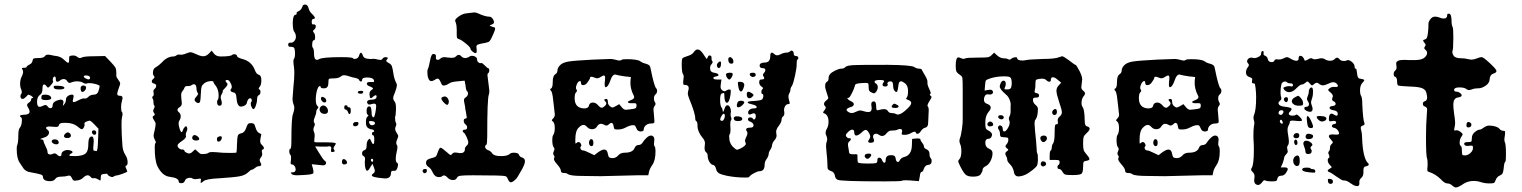

<svg xmlns="http://www.w3.org/2000/svg" viewBox="-20 -736 6740 850"><path d="M398 -185Q382 -202 376 -202Q375 -202 363 -198Q351 -193 354 -186Q356 -181 351.5 -172.5Q347 -164 342 -164Q337 -164 322 -177Q304 -191 275 -192H261Q244 -192 241 -183Q240 -174 229 -174Q220 -174 213 -175Q208 -176 201 -176Q184 -176 184 -170Q184 -165 191 -161Q197 -156 197 -150Q197 -132 169 -125Q159 -122 158 -120L162 -119Q173 -119 173 -110Q173 -106 181.5 -89Q190 -72 190 -66Q190 -52 202 -52Q208 -52 214 -55Q224 -60 232 -52Q240 -44 246 -44.5Q252 -45 252 -53Q252 -61 260.5 -66.5Q269 -72 280 -72Q281 -72 283.5 -71.5Q286 -71 287 -71Q302 -68 301 -62Q301 -58 294 -56Q287 -52 287 -48Q287 -45 306 -45H319Q350 -47 360.5 -58Q371 -69 371 -97Q371 -123 379 -129Q384 -132 386 -132Q395 -132 395 -110Q395 -101 394 -96Q391 -69 396 -69Q398 -69 402 -68Q406 -67 407 -67Q413 -67 414 -116L416 -166ZM227 -387Q227 -397 222 -397Q217 -397 214.5 -389.5Q212 -382 215 -377Q218 -374 205 -359Q197 -349 193.5 -348.5Q190 -348 186 -354Q181 -362 175 -362Q168 -362 168 -343Q168 -323 157 -316Q144 -308 144 -284Q144 -263 156 -263Q161 -263 171 -268Q184 -275 190 -266Q196 -257 203 -257Q213 -257 213 -270Q213 -283 230 -290Q243 -295 249 -295Q261 -295 261 -283Q261 -282 260.5 -280.5Q260 -279 260 -278Q258 -271 258 -269Q259 -267 265 -275Q272 -284 272 -296Q272 -304 280 -310.5Q288 -317 299 -317Q306 -317 306 -310Q306 -307 304 -299.5Q302 -292 302 -289Q302 -284 307 -284Q312 -284 329 -293Q347 -302 354 -300Q362 -298 371 -307Q381 -317 396 -317Q411 -317 416 -333Q421 -348 421 -355Q421 -359 405 -363.5Q389 -368 376 -368Q368 -368 366 -367Q359 -363 349 -369Q338 -376 320 -376Q307 -376 295 -371Q285 -365 278 -376Q272 -386 262 -386Q253 -386 245 -379Q227 -366 227 -387ZM378 -395Q374 -402 361 -402Q351 -402 351 -397Q351 -393 360.5 -388Q370 -383 375 -385Q380 -387 378 -395ZM179 -488Q183 -494 193 -494Q199 -494 212 -491Q225 -488 230 -488Q250 -485 264 -471Q277 -458 282 -458Q286 -458 286 -469Q286 -471 286 -474Q286 -484 287.5 -486.5Q289 -489 298 -490Q314 -492 322 -484Q332 -476 341 -481Q351 -487 398 -487L445 -488L471 -461Q487 -444 491 -436.5Q495 -429 495 -414V-400Q495 -394 503.5 -383Q512 -372 512 -366Q512 -363 511 -361Q499 -328 499 -320Q499 -312 511 -312Q528 -312 520 -290Q516 -276 516 -262Q516 -244 520 -240Q525 -235 520 -216Q518 -208 518 -182Q518 -144 522 -91Q524 -67 535 -50Q545 -35 545 -18Q545 -4 539 -3Q534 -1 536 4Q538 9 541 16Q544 23 543 24Q540 27 520.5 34Q501 41 495 41Q490 41 482 46Q478 50 467 45Q456 40 456 35Q456 32 441 34Q431 35 428.5 38.5Q426 42 426 51Q426 63 424 63Q422 63 414 58Q402 51 395 53Q387 55 381 47Q375 40 368 40Q359 40 349 50Q338 61 321 63Q310 65 306 63Q302 61 298 52Q292 38 281 42Q269 46 251 46Q231 46 225 56Q217 67 199 66Q170 65 170 46Q170 40 160.5 36.5Q151 33 112 26Q103 25 95.5 20Q88 15 85 11Q82 7 76 -2.5Q70 -12 67 -16Q54 -35 54 -77Q54 -89 56 -93Q61 -106 61 -132Q61 -163 67 -169Q77 -181 77 -206Q77 -214 74 -216Q62 -223 75 -227Q79 -228 85 -228Q111 -228 111 -242Q111 -250 102 -264Q96 -274 107 -281Q118 -288 118 -296Q118 -302 125 -302Q131 -302 118 -312L107 -317Q103 -317 95 -307Q86 -298 80 -298Q73 -298 71 -306Q69 -314 74 -320Q79 -326 74 -340Q69 -350 69 -365Q69 -384 77 -399Q86 -417 80 -427Q76 -433 77 -434.5Q78 -436 86 -436Q98 -436 98 -440Q98 -444 110 -450Q122 -455 124 -467Q125 -475 129.5 -477Q134 -479 150 -479Q174 -479 179 -488ZM218 -349Q217 -355 221 -356Q225 -357 241 -356Q265 -355 265 -347Q265 -340 242 -340Q219 -340 218 -349ZM340 -354Q345 -359 353 -357Q361 -355 361 -348Q361 -340 354 -333.5Q347 -327 342 -330Q338 -332 337 -341Q336 -350 340 -354ZM166 -314Q169 -317 179 -317Q196 -317 203 -310Q207 -304 207 -302Q207 -293 182 -293Q163 -293 163 -301Q163 -312 166 -314ZM387 -150Q386 -159 396 -159Q406 -159 406 -148Q406 -142 401.5 -140Q397 -138 392.5 -141Q388 -144 387 -150ZM270 -145Q275 -150 280 -150Q285 -150 289.5 -145.5Q294 -141 294 -136Q294 -125 278 -125H275Q265 -126 263.5 -132Q262 -138 270 -145ZM210 -114Q213 -119 222 -119Q235 -119 239 -110Q240 -108 240 -105Q240 -97 229 -97Q222 -97 215.5 -101Q209 -105 209 -110Q209 -112 210 -114Z M1124 0Q1118 0 1109 7.5Q1100 15 1096 15Q1090 15 1076 29Q1064 40 1040.5 44.5Q1017 49 954 53Q892 56 881 66Q868 78 868 71Q868 69 869 64Q871 57 868.5 55.5Q866 54 855 56Q839 59 832 54Q828 51 822 51Q803 51 798 65Q795 75 782 75Q771 75 771 67Q771 52 733 47Q699 44 677 0Q665 -26 665 -83Q665 -100 668 -102Q673 -104 665 -118Q660 -128 660 -135Q660 -141 665 -161Q669 -178 669 -187Q669 -194 662 -204Q651 -219 660 -223Q669 -228 662 -236Q655 -245 661 -254Q667 -265 663 -269Q659 -273 659.5 -282Q660 -291 657 -297Q651 -307 657 -310Q662 -313 660 -325Q657 -337 664 -342Q672 -349 671.5 -356.5Q671 -364 662 -366Q653 -368 652 -374.5Q651 -381 659 -387Q667 -394 662 -399Q657 -404 657 -413Q657 -433 671 -439Q683 -446 696 -459Q720 -486 748 -486Q755 -486 761.5 -491Q768 -496 777 -494Q787 -492 806 -500Q819 -505 824 -505Q829 -505 847 -497Q867 -487 880 -487Q893 -487 905 -499L917 -512L927 -499Q937 -486 957 -486Q1001 -486 1008 -493Q1012 -497 1020.5 -495.5Q1029 -494 1029 -489Q1029 -481 1056 -474Q1095 -463 1109 -424Q1116 -407 1126 -405Q1137 -402 1137 -381Q1137 -361 1130 -352Q1122 -344 1128 -340Q1134 -337 1133 -327Q1132 -317 1126 -315Q1118 -311 1118 -296Q1118 -283 1112.5 -268Q1107 -253 1102 -253Q1098 -253 1094 -261.5Q1090 -270 1090 -277Q1090 -280 1092 -284Q1097 -289 1093 -298Q1092 -301 1088 -301Q1077 -301 1073 -281Q1071 -271 1057 -266Q1049 -264 1047 -264Q1030 -264 1027 -301Q1026 -325 1016 -326Q993 -331 1004 -344Q1006 -346 1006 -351Q1006 -360 999.5 -371Q993 -382 987 -382Q971 -382 985 -368Q992 -362 977 -347Q962 -332 966 -332Q969 -332 962 -320Q954 -308 959 -295Q962 -286 962 -280Q962 -268 952 -268Q941 -268 941 -285Q941 -291 944 -294Q948 -299 948 -312Q948 -338 936 -355Q925 -368 925 -373Q925 -377 916 -377Q897 -377 884 -367Q875 -360 872.5 -352Q870 -344 869 -319Q868 -294 866 -287Q864 -280 858 -280Q850 -280 843 -289Q838 -297 850 -309Q857 -317 857 -321Q857 -322 853.5 -328Q850 -334 850 -342Q850 -363 838 -363Q833 -363 828 -359Q823 -355 815 -355H808Q799 -355 796 -346Q794 -341 791 -337Q788 -333 786.5 -331Q785 -329 783.5 -325Q782 -321 782 -314Q782 -305 783 -298Q785 -282 785 -279Q785 -268 776 -262Q757 -251 773 -238Q780 -232 780 -221Q780 -211 774 -202Q768 -193 773 -174Q779 -151 784 -151Q787 -151 790 -160Q792 -168 800 -176Q807 -180 809 -168Q810 -160 806 -153Q801 -144 803 -134Q806 -126 786 -112Q766 -99 766 -92Q766 -85 772.5 -79.5Q779 -74 787 -74Q796 -74 796 -70Q796 -64 808 -59Q820 -52 832 -64L844 -75L855 -65Q866 -54 872 -54H878Q896 -54 904 -60Q907 -63 922 -63Q933 -63 939 -62Q962 -59 1000 -59Q1025 -59 1027 -61Q1029 -77 1029 -94Q1030 -127 1033 -135.5Q1036 -144 1049 -146Q1063 -149 1070 -170Q1074 -183 1078 -187Q1082 -191 1091 -191Q1100 -191 1104 -187.5Q1108 -184 1111 -172Q1117 -152 1126 -148L1137 -142L1133 -122Q1129 -103 1139 -95Q1152 -83 1147 -76L1143 -74Q1137 -74 1140 -61Q1143 -48 1135 -39Q1126 -29 1132 -19Q1144 0 1124 0ZM841 -138Q848 -138 855 -132Q862 -126 862 -121Q862 -114 848 -114Q838 -114 833.5 -119Q829 -124 832 -131Q835 -138 841 -138ZM946 -130Q952 -133 956 -133Q962 -133 962 -126Q962 -120 957.5 -114.5Q953 -109 947 -109Q941 -109 940.5 -118.5Q940 -128 946 -130Z M1632 -25Q1632 -33 1627 -33Q1622 -33 1622 -28Q1622 -21 1628 -20Q1632 -19 1632 -25ZM1626 -200Q1616 -201 1614 -198Q1612 -195 1617 -187Q1621 -180 1630.5 -182Q1640 -184 1640 -191Q1640 -198 1626 -200ZM1318 -705Q1321 -716 1330 -716Q1342 -716 1346 -700Q1350 -684 1362 -674Q1383 -653 1367 -652Q1360 -652 1360 -639Q1360 -632 1362 -629.5Q1364 -627 1368 -628H1370Q1378 -628 1378 -619Q1378 -611 1371 -605Q1362 -599 1369 -592Q1375 -586 1375 -571Q1375 -558 1370 -558Q1362 -558 1362 -536Q1362 -528 1364 -526Q1370 -520 1370 -501Q1370 -471 1383 -471Q1388 -471 1392 -474Q1408 -483 1491 -483Q1540 -483 1543 -478Q1544 -475 1549 -475Q1566 -475 1570 -491Q1572 -498 1575 -501Q1578 -504 1581 -501Q1584 -498 1586 -491Q1589 -479 1606 -476Q1625 -474 1627 -475Q1628 -476 1635.5 -475.5Q1643 -475 1650 -473Q1670 -468 1673 -475Q1677 -483 1687 -483Q1704 -483 1691 -470Q1686 -465 1701 -457Q1711 -452 1714.5 -444Q1718 -436 1723 -402Q1727 -382 1736 -365Q1737 -363 1737 -359Q1737 -347 1723 -313Q1717 -298 1726 -288Q1733 -280 1733 -260V-251L1731 -223Q1729 -223 1729 -214Q1729 -198 1733 -192Q1737 -186 1731 -174Q1726 -163 1736 -148Q1743 -138 1743 -133Q1743 -130 1738 -118Q1731 -102 1737 -94Q1742 -88 1737 -68Q1732 -46 1732 -34Q1732 -18 1738 -15Q1745 -12 1740 5Q1735 23 1723 20Q1711 19 1711 29Q1711 54 1685 54Q1684 54 1680 53.5Q1676 53 1674 53Q1626 49 1626 40Q1626 36 1635 30Q1643 24 1636 7L1629 -11L1619 5Q1611 20 1605 20Q1595 16 1595 -18Q1595 -25 1596 -28Q1597 -41 1591 -44Q1583 -47 1583 -57Q1583 -68 1593 -71Q1603 -74 1603 -89Q1603 -108 1609 -115Q1614 -122 1616.5 -121.5Q1619 -121 1623 -111Q1629 -98 1632 -98Q1637 -98 1637 -117Q1637 -137 1632 -137Q1627 -137 1627 -144Q1627 -152 1633 -152Q1639 -152 1635 -159Q1631 -163 1627 -163Q1619 -163 1610 -169Q1599 -176 1600 -196Q1600 -215 1607 -220Q1614 -225 1608 -228Q1603 -230 1603 -244Q1603 -260 1610 -264Q1612 -265 1616 -265Q1624 -265 1625 -240Q1625 -219 1632 -217H1634Q1639 -217 1644 -251Q1646 -266 1645 -271Q1644 -276 1638 -277Q1634 -278 1622.5 -274.5Q1611 -271 1609 -276Q1605 -279 1605 -283Q1605 -295 1628 -295Q1642 -295 1646 -303Q1649 -312 1645 -314Q1641 -316 1633 -309Q1624 -300 1620.5 -301.5Q1617 -303 1616 -316Q1614 -330 1624 -337Q1630 -341 1631 -343Q1632 -345 1629 -347.5Q1626 -350 1616 -354Q1604 -358 1604 -366Q1604 -373 1618 -373H1623Q1631 -372 1634 -373Q1637 -374 1636 -379Q1633 -393 1605 -393Q1583 -393 1583 -382Q1583 -378 1580.5 -376Q1578 -374 1574.5 -376Q1571 -378 1570 -382Q1568 -388 1549 -392Q1544 -392 1528 -397.5Q1512 -403 1504 -403Q1495 -403 1490 -398Q1479 -389 1457 -389Q1440 -389 1437 -387Q1434 -385 1434 -375Q1434 -358 1429.5 -351.5Q1425 -345 1414 -345Q1400 -345 1400 -350Q1400 -355 1396 -355Q1389 -355 1383.5 -336Q1378 -317 1378 -296Q1378 -273 1385 -267Q1393 -262 1386 -255Q1380 -249 1380 -238Q1380 -234 1374.5 -220Q1369 -206 1369 -200Q1369 -195 1371 -193Q1377 -185 1370 -174Q1365 -163 1370 -152Q1375 -141 1372 -124Q1370 -107 1373 -107L1380 -106Q1387 -106 1398 -106Q1409 -106 1420 -106Q1458 -106 1466 -102Q1468 -99 1461 -89.5Q1454 -80 1458 -75Q1468 -63 1450 -63Q1443 -63 1446 -75Q1448 -84 1443.5 -87Q1439 -90 1427 -87H1399L1375 -88L1392 -60Q1410 -30 1417 -25Q1426 -19 1423 -11Q1420 -4 1409 -4Q1408 -4 1390 -6L1360 -9L1365 9Q1370 28 1366 32Q1361 37 1320 39Q1309 40 1295 40Q1276 40 1271 34Q1267 29 1267.5 28Q1268 27 1275 27Q1289 27 1289 14Q1289 6 1284 -1Q1279 -8 1272 -8Q1268 -8 1267 -11.5Q1266 -15 1268 -27Q1270 -47 1266 -50Q1263 -52 1261.5 -58.5Q1260 -65 1261 -71Q1262 -77 1265 -77Q1270 -77 1270 -111Q1270 -215 1277 -231Q1283 -248 1283 -258Q1283 -268 1279 -275Q1275 -287 1275 -298Q1275 -300 1279 -352Q1283 -387 1283 -413Q1283 -427 1281 -443Q1279 -452 1279 -465Q1279 -473 1281 -475Q1286 -480 1286 -499Q1286 -522 1280 -526Q1276 -529 1265 -529Q1256 -528 1256 -538Q1256 -548 1265 -547H1268Q1277 -547 1283.5 -555Q1290 -563 1290 -574Q1290 -585 1283 -595Q1276 -603 1276 -636Q1277 -667 1286 -670Q1296 -672 1293 -677Q1291 -682 1303 -687Q1314 -693 1318 -705ZM1565 -330Q1568 -334 1578 -334Q1588 -334 1588 -330Q1588 -321 1578 -321Q1564 -321 1564 -328V-329ZM1414 -305Q1422 -301 1424 -293.5Q1426 -286 1420 -283Q1419 -282 1417 -282Q1412 -282 1406.5 -287.5Q1401 -293 1401 -299Q1401 -312 1414 -305ZM1401 -265Q1405 -269 1411 -269Q1419 -269 1425.5 -261.5Q1432 -254 1432 -245Q1432 -233 1420 -232H1416Q1407 -232 1401 -237.5Q1395 -243 1395 -251Q1395 -259 1401 -265ZM1504 -261Q1504 -270 1511 -270Q1518 -270 1518 -266Q1518 -261 1526 -261Q1533 -261 1533 -246Q1533 -232 1527 -231Q1523 -231 1521 -239L1520 -241Q1519 -245 1515.5 -248Q1512 -251 1510 -251Q1504 -251 1504 -261ZM1547 -193Q1548 -196 1559 -196Q1567 -196 1567 -190Q1567 -179 1554 -177Q1546 -176 1543.5 -182Q1541 -188 1547 -193ZM1494 -20Q1494 -30 1500 -31.5Q1506 -33 1513 -25Q1518 -18 1515.5 -13Q1513 -8 1503 -8Q1494 -8 1494 -20Z M2045 -677Q2077 -681 2079 -681Q2088 -681 2096 -677Q2128 -662 2148 -662Q2154 -662 2160.5 -653.5Q2167 -645 2167 -637Q2167 -631 2156 -627Q2148 -624 2148 -623Q2148 -621 2170 -614Q2172 -614 2172 -610Q2172 -602 2162 -581Q2153 -560 2148 -554.5Q2143 -549 2132 -547Q2104 -542 2096.5 -539Q2089 -536 2089 -529Q2089 -524 2090 -520Q2092 -504 2087 -501H2085Q2080 -501 2071.5 -508Q2063 -515 2063 -520Q2063 -526 2044 -542Q2025 -558 2014 -562Q2006 -564 2004 -567.5Q2002 -571 2002 -581V-595V-604Q2002 -623 1998 -635Q1995 -641 1995 -645Q1995 -651 2008 -661Q2026 -675 2045 -677ZM2038 -75Q2038 -84 2045.5 -90.5Q2053 -97 2053 -105Q2053 -114 2045.5 -130Q2038 -146 2033 -149Q2027 -153 2029 -157.5Q2031 -162 2038 -162Q2048 -162 2048 -172Q2048 -180 2040 -186Q2033 -192 2033 -201Q2033 -211 2041 -211Q2049 -211 2045 -225Q2045 -228 2043 -238.5Q2041 -249 2040 -253Q2040 -262 2035 -284Q2031 -300 2042 -305Q2052 -312 2052 -323Q2052 -329 2048 -332Q2043 -335 2041 -357L2037 -379L2007 -376Q1979 -374 1969 -367Q1959 -360 1950 -358Q1942 -356 1938.5 -359Q1935 -362 1931 -372Q1924 -388 1918 -388Q1912 -388 1902 -381Q1890 -374 1883 -379Q1872 -388 1872 -418Q1872 -428 1874 -430Q1878 -437 1884 -468Q1889 -497 1898 -497H1901Q1911 -496 1910 -485Q1908 -474 1914.5 -471.5Q1921 -469 1929 -476Q1936 -483 1948 -483Q1950 -483 1966 -481Q1971 -480 1979 -480Q1993 -480 1998 -486Q2011 -500 2023 -486Q2030 -479 2039 -479Q2049 -479 2059 -486Q2063 -489 2070 -489Q2078 -489 2085 -484.5Q2092 -480 2092 -473Q2092 -465 2098 -460Q2104 -455 2110 -457H2111Q2116 -457 2127 -445.5Q2138 -434 2141 -434Q2146 -434 2146 -424.5Q2146 -415 2141 -412Q2138 -410 2138 -403Q2138 -400 2145 -346Q2148 -328 2144 -317Q2137 -298 2137 -133Q2137 -98 2133 -95Q2126 -91 2128 -83.5Q2130 -76 2139 -72Q2152 -68 2159 -57Q2167 -45 2197 -45Q2227 -45 2236 -54Q2242 -60 2255 -60Q2275 -60 2278 -50Q2280 -42 2293 -38Q2304 -34 2304 -22Q2304 -14 2298.5 -1.5Q2293 11 2284 25.5Q2275 40 2272 46Q2268 54 2258 62.5Q2248 71 2241 71Q2234 71 2228 56Q2224 46 2218 44Q2212 42 2179 41Q2133 40 2075 40Q2031 40 2018.5 42Q2006 44 2003 51Q1999 61 1985 61Q1971 61 1960 49Q1948 36 1939 43Q1933 48 1923 48Q1905 48 1896 28Q1888 10 1877 3Q1866 -4 1866 -15Q1866 -28 1879 -32Q1885 -35 1896 -37.5Q1907 -40 1910.5 -44.5Q1914 -49 1918 -62Q1925 -82 1930 -82Q1936 -82 1955 -65Q1971 -50 1975 -50Q1979 -50 1982 -55Q1987 -63 2003 -60Q2013 -58 2017 -58Q2038 -58 2038 -75ZM1940 -307Q1946 -309 1948 -309Q1956 -309 1961.5 -301.5Q1967 -294 1967 -285Q1967 -280 1964 -275Q1960 -267 1947 -280Q1934 -293 1934 -300Q1934 -304 1940 -307ZM1854 28Q1851 25 1851 21Q1851 12 1863 12Q1870 12 1870 19Q1870 26 1864.5 29.5Q1859 33 1854 28Z M2745 -398Q2718 -402 2708 -405Q2707 -405 2705 -406H2703Q2691 -406 2683 -382Q2672 -350 2661 -350H2660Q2655 -354 2658 -378Q2659 -383 2659 -391Q2659 -402 2653 -402Q2650 -402 2637 -394Q2626 -386 2613 -392Q2592 -401 2592 -391Q2592 -386 2580 -370Q2572 -359 2561 -359Q2552 -359 2552 -370Q2552 -377 2548 -377Q2539 -377 2533 -361Q2527 -346 2532 -340Q2537 -334 2531 -328Q2524 -323 2524 -301Q2524 -258 2565 -256Q2585 -256 2587 -268Q2590 -282 2605 -282Q2617 -282 2627 -271Q2637 -259 2644 -259Q2650 -259 2659 -268Q2668 -278 2662 -284Q2648 -298 2664 -298Q2671 -298 2671 -286Q2671 -273 2680 -266Q2687 -260 2691 -260Q2695 -260 2706 -266L2721 -275L2732 -262Q2741 -250 2751 -250Q2754 -250 2770 -252Q2789 -254 2793.5 -257Q2798 -260 2798 -268Q2798 -276 2795 -278Q2792 -280 2779 -279H2775Q2760 -279 2760 -284Q2760 -288 2769 -291Q2793 -299 2786 -312Q2769 -344 2771 -377L2773 -395ZM2801 40Q2779 40 2719 42Q2659 44 2639 44Q2596 44 2563 43Q2505 43 2495 35Q2488 30 2481 30Q2463 31 2463 20Q2463 10 2446 -9Q2429 -28 2433 -35Q2437 -43 2432 -48Q2426 -55 2432 -67Q2437 -78 2432 -83Q2425 -90 2425 -117Q2425 -132 2429 -138Q2436 -148 2436 -169Q2436 -190 2429 -197Q2423 -201 2423 -203.5Q2423 -206 2430 -213Q2439 -222 2435 -239Q2434 -245 2432 -267Q2430 -289 2427 -309Q2424 -329 2420 -333Q2412 -342 2419 -344Q2427 -347 2427 -373Q2427 -400 2438 -407Q2448 -413 2448 -425Q2448 -436 2461 -449Q2473 -460 2499.5 -464Q2526 -468 2604 -472Q2666 -475 2683 -475Q2692 -475 2707 -471Q2726 -465 2732 -471Q2735 -474 2754 -474Q2801 -474 2814 -465Q2825 -457 2839 -454Q2850 -451 2854.5 -446.5Q2859 -442 2861 -429Q2876 -354 2885 -345Q2890 -340 2889 -331.5Q2888 -323 2882 -318Q2875 -312 2875 -301Q2875 -290 2880 -283Q2885 -274 2878 -267Q2873 -260 2873 -250Q2873 -246 2875 -228Q2877 -208 2877 -202Q2877 -199 2877 -196L2876 -193Q2874 -189 2860 -189Q2848 -189 2839 -181Q2830 -173 2830 -163Q2830 -154 2816 -154Q2802 -154 2797 -169Q2793 -179 2789 -181Q2785 -183 2774 -181Q2764 -179 2750 -171.5Q2736 -164 2721 -163Q2706 -162 2702 -164Q2698 -166 2697 -174Q2695 -192 2687 -192Q2682 -192 2676 -186Q2666 -176 2656 -183Q2648 -188 2640 -188Q2631 -188 2623 -176Q2616 -164 2601 -164Q2588 -164 2579 -174Q2571 -183 2563 -183Q2553 -183 2541 -170Q2527 -156 2527 -118V-107Q2527 -103 2527.5 -101.5Q2528 -100 2529.5 -101Q2531 -102 2535 -105Q2543 -111 2550 -102Q2556 -92 2552 -88Q2547 -84 2550.5 -77Q2554 -70 2561 -70Q2568 -70 2590 -59L2611 -49L2628 -62Q2645 -74 2655 -74Q2668 -74 2671 -55Q2673 -44 2676 -40.5Q2679 -37 2689 -36Q2705 -35 2716 -47Q2726 -60 2746 -60Q2782 -60 2790 -82Q2795 -94 2807 -94Q2819 -94 2827 -108Q2832 -116 2842.5 -126Q2853 -136 2862 -136Q2868 -136 2872 -132Q2879 -125 2876 -109Q2874 -92 2878 -88Q2882 -83 2882 -67Q2882 -26 2868 -6Q2855 13 2853 26L2850 40ZM2597 -120Q2607 -120 2607 -104Q2607 -89 2599 -89Q2592 -89 2589 -96.5Q2586 -104 2589 -112Q2592 -120 2597 -120Z M3177 -201Q3181 -201 3185 -208Q3189 -215 3189 -223Q3189 -227 3188 -229Q3184 -238 3175 -224Q3161 -201 3177 -201ZM3052 -506Q3060 -517 3068 -517Q3082 -517 3098 -490Q3107 -476 3108 -475Q3110 -475 3113 -482Q3116 -493 3125 -490Q3131 -487 3130 -479Q3129 -471 3133 -466Q3138 -461 3130 -452Q3122 -444 3124 -430Q3125 -416 3142 -414Q3161 -411 3161 -403Q3161 -400 3152 -398Q3138 -396 3138 -391Q3138 -384 3155 -384H3174L3171 -363Q3171 -361 3170.5 -357Q3170 -353 3170 -352Q3170 -341 3179 -335Q3185 -332 3188 -332Q3191 -332 3197 -336Q3203 -340 3208 -340Q3214 -340 3215 -336.5Q3216 -333 3214 -317Q3209 -281 3197 -281Q3195 -281 3192 -285Q3187 -295 3187 -309Q3187 -322 3185.5 -323.5Q3184 -325 3175 -322Q3168 -319 3168 -294Q3168 -267 3175 -259Q3177 -257 3178 -252.5Q3179 -248 3180 -244V-241Q3184 -241 3188 -256Q3193 -270 3200 -270Q3207 -270 3211.5 -261.5Q3216 -253 3216 -243Q3216 -242 3215.5 -239.5Q3215 -237 3215 -236Q3213 -224 3217 -216Q3220 -209 3216 -203Q3213 -200 3213 -184Q3213 -180 3213.5 -173Q3214 -166 3214 -163Q3214 -146 3211 -143Q3208 -140 3208 -132Q3208 -101 3227 -84Q3238 -73 3244 -73Q3245 -73 3255 -77Q3282 -90 3282 -100Q3282 -102 3280 -106Q3275 -113 3284 -130Q3292 -146 3287 -154Q3283 -158 3283 -162Q3283 -171 3302 -171Q3316 -171 3316 -181Q3316 -192 3300 -198Q3291 -201 3291.5 -208.5Q3292 -216 3301 -216Q3310 -216 3313 -211Q3318 -202 3324 -212Q3326 -216 3326 -221Q3326 -241 3306 -231Q3295 -226 3293 -233Q3292 -235 3292 -238Q3292 -245 3299 -250.5Q3306 -256 3316 -256Q3330 -256 3330 -262Q3330 -269 3310 -274Q3290 -278 3290 -283Q3290 -288 3318 -289Q3349 -291 3354 -296Q3357 -299 3358.5 -305Q3360 -311 3359 -315.5Q3358 -320 3355 -320Q3352 -320 3351 -324.5Q3350 -329 3351.5 -334.5Q3353 -340 3356 -342Q3362 -346 3351 -353Q3341 -360 3341 -372Q3341 -384 3350 -384Q3370 -384 3360 -398Q3354 -405 3363 -414Q3367 -418 3368 -423Q3369 -428 3366.5 -431Q3364 -434 3359 -434Q3343 -434 3343 -445Q3343 -459 3365 -459Q3390 -459 3390 -487Q3390 -503 3397 -503Q3402 -503 3410 -495Q3419 -487 3434 -495Q3450 -503 3461 -503Q3472 -503 3478 -509Q3483 -514 3488.5 -510.5Q3494 -507 3494 -498Q3494 -488 3504 -488Q3512 -488 3514 -481.5Q3516 -475 3509 -471Q3507 -470 3507 -451Q3507 -435 3499.5 -400.5Q3492 -366 3486 -356Q3479 -346 3479 -337Q3479 -330 3473 -320Q3468 -311 3473 -293Q3477 -281 3476 -278Q3475 -275 3469 -275Q3462 -275 3456.5 -267Q3451 -259 3451 -248Q3451 -247 3451.5 -244.5Q3452 -242 3452 -241Q3454 -226 3447 -221Q3440 -216 3440 -205Q3440 -195 3427 -178Q3416 -164 3416 -152Q3416 -150 3416.5 -148Q3417 -146 3417 -144Q3417 -142 3417.5 -139.5Q3418 -137 3418 -136Q3418 -125 3407 -113Q3399 -103 3398 -93Q3397 -83 3391 -74Q3384 -65 3383 -54.5Q3382 -44 3376 -35Q3365 -22 3365 -6Q3365 22 3342 22Q3334 22 3317.5 31Q3301 40 3296 48Q3295 50 3279 50Q3237 50 3197 42Q3173 37 3163 31Q3153 25 3150 12Q3146 -5 3136 -6Q3127 -8 3120 -20.5Q3113 -33 3113 -46Q3113 -57 3105 -63Q3097 -69 3100 -91Q3100 -93 3100.5 -96.5Q3101 -100 3101 -101Q3101 -114 3091 -125Q3068 -153 3068 -178Q3068 -197 3063 -199Q3058 -202 3058 -211Q3058 -234 3032 -297Q3025 -314 3025 -323Q3025 -327 3027 -335Q3029 -339 3029 -346Q3029 -360 3012 -360Q3006 -360 3005 -363.5Q3004 -367 3005 -381Q3009 -402 3004 -407Q2998 -415 2998 -454Q2998 -472 3001 -477Q3004 -482 3024 -488Q3045 -494 3052 -506ZM3205 -465Q3205 -466 3204.5 -468.5Q3204 -471 3204 -472Q3204 -483 3212 -483Q3217 -483 3222 -477Q3227 -471 3227 -463Q3227 -454 3218 -454Q3208 -454 3205 -465ZM3157 -456Q3163 -464 3168 -464Q3172 -464 3172 -456Q3172 -437 3164 -435Q3157 -434 3154.5 -442Q3152 -450 3157 -456ZM3195 -409Q3197 -413 3208 -414Q3219 -415 3223 -411Q3224 -410 3224 -408Q3224 -402 3218.5 -393Q3213 -384 3209 -384Q3204 -384 3199 -391.5Q3194 -399 3194 -405Q3194 -408 3195 -409ZM3318 -396H3316L3314 -395Q3308 -395 3303.5 -399Q3299 -403 3299 -407Q3299 -414 3314 -414Q3324 -414 3325.5 -406.5Q3327 -399 3318 -396ZM3248 -356Q3246 -368 3247 -371Q3248 -374 3254 -374Q3275 -374 3275 -359Q3275 -358 3274.5 -356.5Q3274 -355 3274 -354Q3268 -331 3260 -331Q3252 -331 3248 -356ZM3286 -318Q3286 -330 3294 -330Q3298 -330 3309 -323Q3316 -318 3316 -315.5Q3316 -313 3310 -307Q3304 -301 3298 -301Q3286 -301 3286 -318ZM3245 -282Q3248 -290 3261 -290Q3271 -290 3274 -285Q3274 -284 3274.5 -284Q3275 -284 3275 -283Q3275 -278 3265.5 -269.5Q3256 -261 3249 -261Q3237 -261 3245 -282ZM3229 -216Q3232 -221 3242 -221Q3266 -221 3266 -209Q3266 -200 3246 -200Q3236 -200 3232 -204Q3227 -209 3229 -216Z M3893 -379Q3890 -382 3876 -382Q3856 -382 3853 -377Q3849 -371 3858 -366Q3866 -361 3866 -350Q3866 -340 3859 -330Q3854 -324 3851 -323Q3848 -322 3840 -326Q3826 -331 3826 -343Q3826 -346 3825.5 -353Q3825 -360 3825 -362Q3825 -369 3813 -369Q3771 -368 3767 -362Q3765 -360 3764 -354Q3760 -340 3750.5 -321.5Q3741 -303 3737 -303Q3726 -303 3736 -295Q3740 -291 3747 -288Q3760 -282 3760 -275Q3760 -265 3743 -261Q3728 -256 3728 -250Q3728 -244 3740 -238Q3752 -232 3769 -241Q3781 -247 3787 -247Q3795 -247 3806 -243Q3816 -240 3824 -240Q3839 -240 3839 -256Q3839 -262 3838 -265Q3835 -283 3843 -286Q3845 -287 3849 -287Q3859 -287 3859 -264Q3859 -254 3860.5 -250.5Q3862 -247 3866 -248Q3886 -253 3893 -253Q3906 -253 3911 -244Q3915 -236 3927.5 -235.5Q3940 -235 3945 -232Q3950 -229 3955 -229Q3971 -229 3998 -256Q4014 -271 4014 -280Q4014 -288 4002 -293Q3987 -297 3994 -304Q4000 -310 4000 -333Q4000 -356 3987 -367Q3975 -376 3969 -376Q3958 -376 3957 -355Q3955 -338 3952 -331Q3950 -329 3948 -329Q3943 -329 3938.5 -336.5Q3934 -344 3934 -354Q3934 -373 3927 -375Q3919 -377 3913 -373.5Q3907 -370 3909 -364L3910 -363Q3910 -362 3910 -361Q3910 -353 3899 -353Q3887 -353 3887 -362Q3887 -364 3890 -369Q3896 -377 3893 -379ZM4055 -118Q4055 -113 4062.5 -104Q4070 -95 4070 -89Q4070 -80 4082 -75Q4095 -69 4095 -55Q4095 -41 4100 -36Q4106 -30 4104 -19Q4103 -7 4089 -6Q4076 -5 4070 11Q4066 25 4060 25Q4054 25 4052 45L4048 66L4012 63Q4004 62 3991 62Q3976 62 3974 64Q3972 67 3896 67Q3703 67 3689 60Q3678 56 3676 41Q3673 25 3658 21Q3648 17 3645.5 13Q3643 9 3643 -8Q3643 -29 3639 -63Q3637 -83 3637 -88Q3637 -102 3640 -109Q3645 -122 3638 -136Q3631 -149 3640 -165Q3648 -178 3648 -197Q3648 -228 3627 -235Q3620 -236 3630 -248Q3639 -259 3634 -264Q3628 -270 3628 -276Q3628 -284 3639 -292Q3647 -298 3647 -303Q3647 -304 3640 -325Q3633 -343 3633 -356Q3633 -370 3641 -374Q3648 -378 3648 -388Q3648 -399 3654 -407Q3660 -415 3677 -423.5Q3694 -432 3704 -432Q3717 -432 3722 -439Q3730 -447 3766 -448Q3787 -449 3910 -449Q4015 -448 4028 -439Q4038 -432 4050 -432Q4061 -432 4063 -423Q4063 -422 4074.5 -403Q4086 -384 4086 -374Q4084 -362 4094 -342Q4103 -323 4099 -320Q4093 -317 4100 -312Q4107 -308 4101 -299Q4086 -276 4086 -268Q4086 -266 4088 -264Q4093 -259 4091 -236Q4091 -229 4090 -213Q4089 -197 4089 -192Q4089 -174 4077 -171Q4066 -169 4057 -156Q4051 -146 4043.5 -144Q4036 -142 4034 -150Q4032 -157 4015 -148Q4001 -139 3984 -139Q3974 -139 3972.5 -141.5Q3971 -144 3973 -151Q3973 -152 3974 -154V-156Q3974 -165 3965 -165Q3960 -165 3953 -162Q3946 -158 3929 -158Q3915 -159 3905 -146Q3896 -134 3885 -134Q3878 -134 3868 -141Q3864 -144 3859 -144Q3845 -144 3845 -130Q3845 -127 3847 -123Q3856 -104 3834 -104Q3816 -104 3829 -121Q3836 -130 3829 -144Q3820 -161 3813 -161Q3806 -161 3794 -149Q3779 -136 3771 -136Q3762 -136 3762 -149Q3762 -162 3753 -162Q3745 -162 3735 -152Q3720 -139 3727 -131Q3732 -124 3740 -124Q3752 -124 3744 -114Q3742 -111 3739 -109Q3734 -104 3734 -96Q3734 -90 3736.5 -78Q3739 -66 3739 -62Q3739 -52 3759 -53Q3772 -54 3774.5 -52Q3777 -50 3776 -38Q3776 -23 3778 -17Q3783 -12 3823 -12Q3852 -12 3858 -14Q3864 -16 3864 -25Q3864 -38 3872 -38Q3881 -38 3885 -27Q3888 -19 3892 -16.5Q3896 -14 3898.5 -17Q3901 -20 3901 -27Q3901 -49 3924 -49H3929Q3944 -48 3945 -35Q3947 -19 3955 -19Q3960 -19 3963 -26Q3970 -38 3983 -41Q4016 -49 4017 -93L4018 -121L4037 -123Q4055 -124 4055 -118ZM3931 -271Q3936 -277 3939 -277Q3942 -277 3951 -272Q3960 -268 3957.5 -263Q3955 -258 3944 -258Q3920 -258 3931 -271ZM3812 -37Q3808 -41 3808 -45Q3808 -56 3826 -56Q3837 -56 3837 -50Q3837 -45 3829 -37Q3820 -29 3812 -37Z M4370 -492 4381 -503 4394 -491Q4409 -478 4422 -478Q4435 -478 4443 -474Q4450 -469 4457 -476Q4461 -479 4467 -481Q4473 -483 4478 -482.5Q4483 -482 4483 -479Q4483 -468 4508 -468Q4514 -468 4522 -470Q4536 -473 4596 -475Q4651 -475 4669 -483Q4681 -487 4682 -487Q4688 -487 4711 -470Q4738 -449 4741 -449Q4745 -449 4760 -420Q4771 -397 4771 -385Q4771 -381 4769 -367Q4767 -353 4767 -350Q4767 -341 4775 -335Q4790 -324 4778 -311Q4768 -299 4768 -280Q4768 -269 4773 -262Q4781 -251 4782 -207Q4782 -197 4782.5 -192.5Q4783 -188 4784.5 -184Q4786 -180 4788 -178.5Q4790 -177 4794 -176Q4804 -173 4804 -166Q4804 -159 4790 -146Q4780 -137 4777.5 -130Q4775 -123 4775 -101Q4775 -80 4777.5 -72Q4780 -64 4790 -53Q4803 -38 4803 -32Q4803 -26 4789 -24Q4780 -23 4777.5 -19Q4775 -15 4775 1Q4775 27 4768 33Q4761 39 4729 39Q4703 39 4696.5 37Q4690 35 4684 25Q4677 12 4668 12Q4662 12 4661.5 4.5Q4661 -3 4666 -6Q4671 -8 4671 -19Q4671 -25 4667 -26.5Q4663 -28 4649 -28H4627V-47Q4627 -68 4632 -70Q4636 -73 4636.5 -84Q4637 -95 4641 -99Q4649 -109 4649 -147Q4649 -173 4650.5 -179.5Q4652 -186 4658 -186Q4666 -186 4663 -198Q4660 -211 4671 -220Q4681 -228 4681 -239Q4681 -250 4669 -284Q4657 -320 4657 -334Q4657 -348 4667 -358L4678 -370L4661 -384Q4650 -394 4641 -394Q4632 -394 4632 -381Q4632 -377 4629 -375Q4626 -373 4621 -375Q4616 -377 4611 -382Q4603 -390 4583 -387Q4569 -385 4566.5 -382Q4564 -379 4564 -366Q4564 -345 4561 -336Q4557 -325 4568 -324Q4580 -322 4580 -313Q4580 -303 4566 -304Q4558 -304 4555.5 -302Q4553 -300 4553 -293Q4553 -281 4565 -271Q4575 -263 4575 -253Q4575 -244 4574 -237Q4572 -217 4564 -206Q4560 -202 4560 -189Q4560 -187 4562 -159Q4568 -104 4569 -82Q4569 -61 4573 -55Q4575 -51 4575 -26Q4574 -9 4570.5 -2.5Q4567 4 4552 16Q4517 45 4488 45Q4483 45 4479 43Q4470 38 4468 22Q4464 4 4452 -8Q4439 -21 4439 -29Q4439 -38 4433 -48Q4427 -58 4436 -65Q4440 -68 4441.5 -69.5Q4443 -71 4443.5 -72.5Q4444 -74 4442.5 -75.5Q4441 -77 4437 -80Q4427 -87 4435 -96Q4444 -105 4444 -118Q4444 -127 4438 -127Q4437 -127 4430 -128Q4423 -129 4419 -129Q4412 -129 4409.5 -132Q4407 -135 4407 -143Q4407 -155 4401 -163Q4396 -170 4400 -176.5Q4404 -183 4411 -180Q4419 -176 4419 -167Q4419 -157 4423 -155Q4424 -154 4426 -154Q4433 -154 4441.5 -168Q4450 -182 4450 -194Q4450 -199 4448 -203Q4444 -212 4449 -221Q4454 -229 4454 -244V-266Q4456 -278 4450 -293.5Q4444 -309 4434 -317Q4406 -341 4406 -353Q4406 -358 4409 -365Q4414 -379 4423 -379Q4429 -379 4432 -371Q4434 -362 4430 -352Q4426 -344 4427 -342Q4428 -340 4438 -340Q4453 -340 4456 -348Q4459 -356 4459 -367Q4459 -387 4453 -393Q4448 -398 4425 -398Q4394 -398 4367 -390Q4348 -384 4345 -380Q4342 -376 4341 -359L4339 -335L4355 -338Q4371 -341 4374 -334Q4379 -326 4373 -321Q4367 -316 4357 -318Q4344 -321 4339 -309Q4336 -302 4336 -295Q4336 -280 4351 -276Q4366 -270 4366 -260Q4366 -251 4356 -240Q4342 -223 4342 -194Q4342 -175 4344 -169Q4346 -163 4354 -159Q4365 -154 4370 -146Q4374 -140 4369.5 -131Q4365 -122 4358 -122Q4342 -122 4342 -104Q4342 -84 4360 -77Q4374 -71 4374 -58Q4374 -41 4365.5 -24Q4357 -7 4345 -1Q4330 6 4330 16Q4330 23 4322 35Q4315 46 4288 46Q4266 46 4256 38Q4246 30 4231 0Q4222 -18 4222 -22Q4222 -26 4228 -32Q4236 -42 4236 -67Q4236 -88 4230 -100Q4225 -112 4230 -125Q4234 -134 4238.5 -164.5Q4243 -195 4242 -211V-263V-341Q4242 -383 4240.5 -390.5Q4239 -398 4233 -402Q4218 -412 4214.5 -419Q4211 -426 4211 -445Q4211 -482 4223 -482Q4227 -482 4233 -479Q4246 -473 4252 -477Q4258 -481 4309 -481Q4343 -481 4352.5 -482.5Q4362 -484 4370 -492ZM4642 -248Q4649 -255 4654 -253Q4659 -251 4659 -240Q4659 -229 4650 -227Q4642 -226 4639 -233.5Q4636 -241 4642 -248ZM4399 -219Q4399 -226 4411 -226Q4420 -226 4423 -219.5Q4426 -213 4419 -209Q4414 -206 4406.5 -209.5Q4399 -213 4399 -219ZM4354 -193Q4359 -198 4363 -198Q4368 -198 4372.5 -194Q4377 -190 4377 -185Q4377 -178 4367 -177Q4357 -175 4353 -180.5Q4349 -186 4354 -193ZM4600 -136Q4615 -136 4615 -123Q4615 -119 4612 -115Q4598 -98 4588 -116Q4583 -126 4588 -131Q4593 -136 4600 -136ZM4589 -16Q4592 -23 4600.5 -21.5Q4609 -20 4611 -12Q4612 -5 4604 -1Q4596 3 4591 -2Q4585 -8 4589 -16Z M5243 -398Q5216 -402 5206 -405Q5205 -405 5203 -406H5201Q5189 -406 5181 -382Q5170 -350 5159 -350H5158Q5153 -354 5156 -378Q5157 -383 5157 -391Q5157 -402 5151 -402Q5148 -402 5135 -394Q5124 -386 5111 -392Q5090 -401 5090 -391Q5090 -386 5078 -370Q5070 -359 5059 -359Q5050 -359 5050 -370Q5050 -377 5046 -377Q5037 -377 5031 -361Q5025 -346 5030 -340Q5035 -334 5029 -328Q5022 -323 5022 -301Q5022 -258 5063 -256Q5083 -256 5085 -268Q5088 -282 5103 -282Q5115 -282 5125 -271Q5135 -259 5142 -259Q5148 -259 5157 -268Q5166 -278 5160 -284Q5146 -298 5162 -298Q5169 -298 5169 -286Q5169 -273 5178 -266Q5185 -260 5189 -260Q5193 -260 5204 -266L5219 -275L5230 -262Q5239 -250 5249 -250Q5252 -250 5268 -252Q5287 -254 5291.5 -257Q5296 -260 5296 -268Q5296 -276 5293 -278Q5290 -280 5277 -279H5273Q5258 -279 5258 -284Q5258 -288 5267 -291Q5291 -299 5284 -312Q5267 -344 5269 -377L5271 -395ZM5299 40Q5277 40 5217 42Q5157 44 5137 44Q5094 44 5061 43Q5003 43 4993 35Q4986 30 4979 30Q4961 31 4961 20Q4961 10 4944 -9Q4927 -28 4931 -35Q4935 -43 4930 -48Q4924 -55 4930 -67Q4935 -78 4930 -83Q4923 -90 4923 -117Q4923 -132 4927 -138Q4934 -148 4934 -169Q4934 -190 4927 -197Q4921 -201 4921 -203.5Q4921 -206 4928 -213Q4937 -222 4933 -239Q4932 -245 4930 -267Q4928 -289 4925 -309Q4922 -329 4918 -333Q4910 -342 4917 -344Q4925 -347 4925 -373Q4925 -400 4936 -407Q4946 -413 4946 -425Q4946 -436 4959 -449Q4971 -460 4997.5 -464Q5024 -468 5102 -472Q5164 -475 5181 -475Q5190 -475 5205 -471Q5224 -465 5230 -471Q5233 -474 5252 -474Q5299 -474 5312 -465Q5323 -457 5337 -454Q5348 -451 5352.5 -446.5Q5357 -442 5359 -429Q5374 -354 5383 -345Q5388 -340 5387 -331.5Q5386 -323 5380 -318Q5373 -312 5373 -301Q5373 -290 5378 -283Q5383 -274 5376 -267Q5371 -260 5371 -250Q5371 -246 5373 -228Q5375 -208 5375 -202Q5375 -199 5375 -196L5374 -193Q5372 -189 5358 -189Q5346 -189 5337 -181Q5328 -173 5328 -163Q5328 -154 5314 -154Q5300 -154 5295 -169Q5291 -179 5287 -181Q5283 -183 5272 -181Q5262 -179 5248 -171.5Q5234 -164 5219 -163Q5204 -162 5200 -164Q5196 -166 5195 -174Q5193 -192 5185 -192Q5180 -192 5174 -186Q5164 -176 5154 -183Q5146 -188 5138 -188Q5129 -188 5121 -176Q5114 -164 5099 -164Q5086 -164 5077 -174Q5069 -183 5061 -183Q5051 -183 5039 -170Q5025 -156 5025 -118V-107Q5025 -103 5025.5 -101.5Q5026 -100 5027.5 -101Q5029 -102 5033 -105Q5041 -111 5048 -102Q5054 -92 5050 -88Q5045 -84 5048.5 -77Q5052 -70 5059 -70Q5066 -70 5088 -59L5109 -49L5126 -62Q5143 -74 5153 -74Q5166 -74 5169 -55Q5171 -44 5174 -40.5Q5177 -37 5187 -36Q5203 -35 5214 -47Q5224 -60 5244 -60Q5280 -60 5288 -82Q5293 -94 5305 -94Q5317 -94 5325 -108Q5330 -116 5340.5 -126Q5351 -136 5360 -136Q5366 -136 5370 -132Q5377 -125 5374 -109Q5372 -92 5376 -88Q5380 -83 5380 -67Q5380 -26 5366 -6Q5353 13 5351 26L5348 40ZM5095 -120Q5105 -120 5105 -104Q5105 -89 5097 -89Q5090 -89 5087 -96.5Q5084 -104 5087 -112Q5090 -120 5095 -120Z M5658 -189Q5661 -194 5655 -203Q5651 -209 5647 -203Q5645 -200 5646.5 -196Q5648 -192 5652 -189.5Q5656 -187 5658 -189ZM5658 -232Q5662 -237 5662 -241Q5662 -248 5653 -248Q5644 -248 5641 -240Q5638 -232 5645.5 -228.5Q5653 -225 5658 -232ZM5574 -501Q5572 -492 5581 -489Q5591 -485 5593 -473Q5596 -461 5610 -461Q5619 -461 5622 -468Q5624 -475 5636 -473Q5649 -471 5663 -478Q5673 -483 5677 -483Q5683 -483 5694 -476Q5709 -467 5719 -467Q5729 -467 5729 -476Q5729 -489 5736 -489Q5749 -489 5755 -470Q5756 -464 5771 -473Q5784 -482 5791 -476Q5797 -471 5817 -476Q5834 -481 5845 -474Q5856 -467 5868 -467Q5881 -467 5888 -474Q5900 -487 5910 -474Q5916 -466 5930 -466Q5938 -466 5944 -469L5945 -470Q5946 -470 5947 -470Q5956 -470 5966.5 -460.5Q5977 -451 5977 -441Q5977 -432 5982 -432Q5986 -432 5988 -411Q5989 -389 6000 -388Q6020 -385 6020 -381Q6020 -378 6012 -370Q6001 -358 6001 -337Q6001 -318 6006 -311Q6011 -303 6011 -273Q6014 -208 6020 -192Q6024 -183 6013 -180Q6001 -177 6005 -164Q6010 -147 6010 -129Q6013 -39 6035 -15Q6048 -4 6025 1Q6015 2 6016 22V28Q6016 43 6007 51Q5996 60 5998 74V77Q5998 88 5988 88Q5976 88 5959 75Q5942 63 5932 63H5929H5928Q5921 63 5897 46Q5873 29 5870 28Q5847 21 5868 10Q5872 8 5873.5 7Q5875 6 5875 4Q5875 2 5873.5 0.5Q5872 -1 5868 -5Q5858 -15 5858 -27Q5858 -34 5863 -37Q5868 -40 5863 -51Q5858 -61 5863 -66Q5868 -71 5868 -82Q5868 -93 5876 -99Q5881 -104 5880.5 -106.5Q5880 -109 5873 -117Q5863 -127 5863 -133Q5863 -141 5879 -141Q5887 -141 5892 -140Q5908 -139 5908 -145Q5908 -153 5901 -161Q5894 -169 5886 -170Q5880 -171 5877.5 -174.5Q5875 -178 5877.5 -182Q5880 -186 5887 -187Q5897 -188 5895 -196Q5892 -203 5878 -200Q5868 -198 5865.5 -200Q5863 -202 5863 -209Q5863 -233 5876 -233Q5878 -233 5883 -230Q5894 -223 5898.5 -224Q5903 -225 5902 -235Q5901 -245 5883 -248Q5866 -251 5866 -259Q5866 -265 5880 -267Q5893 -268 5893 -276Q5893 -284 5883 -288Q5874 -293 5879 -304Q5885 -314 5871 -326Q5861 -334 5860 -337Q5859 -340 5866 -345Q5876 -353 5890 -351Q5900 -350 5902.5 -354Q5905 -358 5897 -366Q5891 -372 5882 -372Q5873 -372 5860 -365Q5844 -358 5837 -358Q5828 -358 5818 -366Q5809 -374 5798 -364Q5790 -357 5787.5 -358Q5785 -359 5778 -367Q5771 -375 5768.5 -375.5Q5766 -376 5760 -370Q5750 -362 5744 -362Q5736 -362 5719 -345Q5703 -328 5687 -328Q5676 -328 5667 -337Q5661 -344 5661.5 -346.5Q5662 -349 5671 -352Q5683 -356 5694 -354Q5704 -351 5704 -359Q5704 -367 5693 -367Q5682 -367 5677 -372Q5672 -377 5663.5 -374Q5655 -371 5653 -363Q5649 -347 5649 -328Q5649 -312 5652 -306Q5655 -297 5647 -290Q5640 -285 5640 -280Q5640 -266 5671 -263Q5698 -260 5698 -253Q5698 -249 5693 -244Q5682 -234 5687 -229Q5690 -224 5703 -224Q5714 -224 5717 -228Q5717 -229 5719 -229Q5724 -229 5734 -219Q5744 -209 5744 -203Q5744 -198 5717 -201Q5690 -205 5690 -196Q5690 -189 5684 -179Q5680 -171 5680 -162Q5680 -152 5683 -136Q5686 -118 5686 -109Q5686 -98 5682 -93Q5678 -88 5678 -82Q5678 -79 5679.5 -73.5Q5681 -68 5681 -66Q5681 -60 5675 -54Q5665 -44 5665 -37Q5665 -33 5658 -12L5650 5H5665Q5681 5 5681 12Q5681 18 5674 28Q5666 42 5651 42Q5638 42 5635 55Q5634 63 5629.5 65Q5625 67 5610 67Q5588 67 5582 63Q5576 59 5569 69Q5558 83 5550 83Q5546 83 5540 80Q5530 73 5533 55Q5534 51 5534 44Q5534 33 5525 25Q5515 16 5521 8Q5531 -5 5531 -76Q5531 -94 5529 -126V-140Q5529 -161 5531 -175Q5535 -195 5531 -204Q5527 -216 5532 -228Q5541 -249 5541 -306Q5541 -322 5539 -342Q5539 -345 5538 -350Q5537 -355 5536.5 -358Q5536 -361 5536 -362Q5536 -367 5528 -367Q5520 -367 5523 -379Q5525 -386 5522.5 -389Q5520 -392 5511 -395Q5496 -400 5496 -415Q5496 -428 5504 -438Q5512 -448 5507 -453Q5501 -459 5501 -465Q5501 -471 5506.5 -476Q5512 -481 5521 -481Q5523 -481 5531 -479H5534Q5543 -479 5553 -485Q5563 -491 5563 -497Q5563 -510 5570 -510Q5576 -510 5574 -501ZM5780 -346Q5783 -349 5786 -349Q5793 -349 5793 -329Q5793 -313 5788 -299Q5784 -287 5784 -283Q5784 -279 5788 -267Q5791 -260 5791 -254Q5791 -241 5779 -241Q5774 -241 5767 -244Q5751 -251 5755 -260Q5756 -263 5761 -263Q5775 -263 5775 -275Q5775 -281 5771 -286Q5766 -294 5766 -298Q5766 -302 5770 -312Q5774 -322 5774 -328Q5774 -340 5780 -346ZM5714 -306Q5725 -312 5727.5 -312Q5730 -312 5739 -302Q5749 -290 5749 -279Q5749 -272 5746 -270Q5743 -268 5730 -268Q5716 -268 5707.5 -274Q5699 -280 5699 -288Q5699 -298 5714 -306ZM5665 -301Q5669 -306 5674 -306Q5682 -306 5682 -297Q5682 -291 5680 -288Q5675 -279 5667 -288Q5662 -295 5665 -301ZM5766 -200Q5765 -205 5765 -213Q5765 -222 5769 -222Q5774 -222 5784 -202Q5793 -182 5793 -176Q5793 -169 5784 -169Q5775 -169 5771.5 -174.5Q5768 -180 5766 -200ZM5830 -222Q5852 -221 5852 -211Q5852 -204 5842 -200Q5830 -195 5820 -203Q5809 -212 5809 -218Q5809 -224 5830 -222ZM5709 -141Q5714 -147 5721 -147Q5732 -147 5732 -136Q5732 -124 5719 -124Q5706 -124 5706 -134Q5706 -136 5709 -141ZM5761 -136Q5766 -149 5786 -141Q5795 -138 5793 -130.5Q5791 -123 5781 -121Q5778 -120 5774 -120Q5760 -120 5760 -131Q5760 -134 5761 -136ZM5724 -104Q5724 -94 5717 -94Q5712 -94 5710 -103Q5708 -112 5712 -116Q5716 -120 5720 -116Q5724 -112 5724 -104ZM5759 -67Q5759 -73 5754.5 -84.5Q5750 -96 5750 -101Q5750 -102 5750.5 -103.5Q5751 -105 5751 -106Q5754 -113 5763 -113Q5774 -113 5783 -105Q5795 -96 5787 -90Q5778 -83 5784 -76Q5787 -72 5787 -67Q5787 -54 5771 -54Q5759 -54 5759 -67ZM5727 -47Q5734 -44 5734 -24Q5734 -5 5727 -2Q5725 -1 5722 -1Q5715 -1 5710 -8Q5705 -15 5705 -24Q5705 -35 5712 -42Q5719 -49 5727 -47ZM5746 11Q5749 6 5766 6Q5778 6 5781 9Q5785 13 5793 13Q5801 13 5803 21Q5804 27 5800 28Q5796 29 5778 27Q5745 24 5745 15Q5745 12 5746 11ZM5859 66Q5858 59 5859.5 57Q5861 55 5869 56Q5881 58 5881 67Q5881 78 5871 78Q5860 78 5859 66Z M6387 -670Q6387 -677 6396 -675Q6405 -674 6406 -648Q6406 -624 6411 -616Q6414 -612 6414 -569Q6414 -517 6410 -509Q6408 -501 6415 -490Q6422 -478 6450 -478Q6463 -478 6476 -475Q6489 -472 6494 -472Q6503 -472 6514 -476Q6531 -483 6540 -483Q6547 -483 6576 -456Q6605 -429 6605 -422Q6605 -414 6591 -410Q6576 -405 6575 -386Q6574 -367 6556 -356Q6540 -345 6524 -345Q6507 -345 6495 -340Q6481 -334 6473 -341Q6463 -349 6442 -349Q6430 -349 6425 -347Q6416 -343 6417.5 -336.5Q6419 -330 6429 -330Q6436 -330 6443.5 -324.5Q6451 -319 6451 -314Q6451 -312 6450 -311Q6447 -306 6432 -304Q6414 -300 6414 -273Q6414 -258 6417 -236Q6422 -206 6422 -191Q6422 -184 6419 -170Q6417 -161 6418 -159Q6419 -157 6425 -159Q6434 -161 6446 -152Q6454 -146 6455 -142.5Q6456 -139 6450 -131Q6442 -120 6442 -104Q6442 -93 6447 -90Q6452 -88 6452 -67Q6452 -54 6454 -51Q6456 -48 6465 -48Q6478 -48 6489.5 -58.5Q6501 -69 6501 -81Q6501 -89 6498.5 -90.5Q6496 -92 6488 -91Q6484 -90 6477 -90Q6462 -90 6462 -100Q6462 -107 6479 -107Q6491 -107 6493.5 -109.5Q6496 -112 6496 -124Q6496 -141 6509 -151Q6522 -162 6530 -162Q6537 -162 6550 -172Q6561 -180 6573 -180Q6582 -180 6587 -179Q6611 -175 6618 -166Q6625 -157 6636 -157Q6642 -157 6643 -153Q6644 -149 6642 -135Q6638 -113 6642 -107Q6647 -99 6647 -50Q6647 -22 6644 -20Q6639 -17 6637 9Q6635 26 6632 31.5Q6629 37 6620 41Q6607 46 6601 62Q6598 72 6593.5 74Q6589 76 6574 76Q6551 76 6532 69Q6520 65 6505 65Q6481 65 6462 76Q6436 94 6425 94Q6420 94 6411 87Q6400 76 6387 76Q6375 76 6358 57Q6336 35 6306 25Q6300 24 6299 18.5Q6298 13 6300 -2V-13Q6300 -28 6298 -34Q6293 -44 6293 -126Q6293 -184 6296 -220Q6298 -248 6298 -250Q6298 -261 6289 -264Q6279 -267 6279 -276Q6279 -285 6288 -288Q6298 -291 6298 -304Q6298 -310 6295 -324Q6292 -339 6276 -345.5Q6260 -352 6219 -353Q6178 -355 6171 -357Q6165 -359 6165 -376Q6165 -392 6157 -396Q6150 -397 6150 -408Q6150 -418 6157 -424Q6165 -430 6162 -445Q6161 -449 6161 -455Q6161 -471 6197 -471Q6200 -471 6207.5 -470.5Q6215 -470 6220 -470H6242Q6271 -470 6284 -479Q6298 -490 6298 -502Q6298 -510 6290 -516Q6282 -522 6288 -530Q6292 -535 6291.5 -538Q6291 -541 6285 -548Q6275 -559 6287 -561Q6294 -563 6297 -569Q6300 -575 6302 -594Q6304 -612 6304 -632Q6304 -639 6310.5 -648.5Q6317 -658 6325 -661Q6334 -665 6354 -658Q6362 -654 6371 -654Q6387 -654 6387 -670ZM6475 -193Q6479 -198 6486.5 -194.5Q6494 -191 6494 -184Q6494 -174 6483 -172Q6472 -171 6472 -180Q6472 -190 6475 -193Z"/></svg>

Font: Senatorium Sm3
Style: Regular
Weight: 400
Designer: crossinguard
Version: Version 001.006